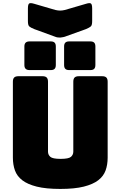

<svg xmlns="http://www.w3.org/2000/svg" viewBox="-20 -1217 786 1252"><path d="M682 -189Q682 -143 668.5 -105.5Q655 -68 620.5 -41.5Q586 -15 526 0Q466 15 373 15Q280 15 220 0Q160 -15 125.5 -41.5Q91 -68 77.5 -105.5Q64 -143 64 -189V-684Q64 -703 72.5 -711.5Q81 -720 100 -720H257Q276 -720 284.5 -711.5Q293 -703 293 -684V-228Q293 -208 308 -194.5Q323 -181 375 -181Q428 -181 443 -194.5Q458 -208 458 -228V-684Q458 -703 466.5 -711.5Q475 -720 494 -720H646Q665 -720 673.5 -711.5Q682 -703 682 -684ZM569 -760H431Q414 -760 406 -768Q398 -776 398 -793V-914Q398 -931 406 -939Q414 -947 431 -947H569Q586 -947 594 -939Q602 -931 602 -914V-793Q602 -776 594 -768Q586 -760 569 -760ZM311 -760H173Q156 -760 147.5 -768Q139 -776 139 -793V-914Q139 -931 147.5 -939Q156 -947 173 -947H311Q328 -947 336 -939Q344 -931 344 -914V-793Q344 -776 336 -768Q328 -760 311 -760ZM403 -1152 540 -1192Q565 -1200 573 -1194Q581 -1188 581 -1161V-1080Q581 -1053 572.5 -1045Q564 -1037 540 -1027L412 -981Q403 -977 392.5 -975Q382 -973 373 -972Q364 -972 356 -973Q348 -974 341 -977L204 -1027Q179 -1037 170.5 -1045Q162 -1053 162 -1080V-1161Q162 -1188 170 -1194Q178 -1200 204 -1192L341 -1152Q358 -1148 372 -1148Q386 -1148 403 -1152Z"/></svg>

Font: Bungee
Style: Regular
Weight: 400
Designer: David Jonathan Ross
Foundry: David Jonathan Ross
Version: Version 1.000;PS 1.0;hotconv 1.0.72;makeotf.lib2.5.5900